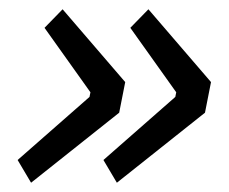

<svg xmlns="http://www.w3.org/2000/svg" viewBox="-20 -492 493 414"><path d="M18 -147 173 -283 175 -293 76 -432 115 -472 250 -315 237 -249 47 -98ZM203 -147 358 -283 360 -293 261 -432 300 -472 435 -315 422 -249 232 -98Z"/></svg>

Font: IBM Plex Sans Condensed
Style: Italic
Weight: 400
Width: 3
Italic angle: -11°
Designer: Mike Abbink, Paul van der Laan, Pieter van Rosmalen
Foundry: Bold Monday
Version: Version 1.3